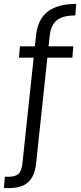

<svg xmlns="http://www.w3.org/2000/svg" viewBox="-61 -783 413 982"><path d="M-41 179 -36 121H-15Q17 121 33.5 106Q50 91 54 50L123 -599Q132 -685 183.5 -724Q235 -763 329 -763L324 -704Q261 -704 230 -679.5Q199 -655 193 -599L124 50Q120 94 103.5 123Q87 152 58 165.5Q29 179 -16 179ZM36 -488 41 -546H314L309 -488Z"/></svg>

Font: DM Sans 18pt Light
Style: Regular
Weight: 300
Designer: Colophon Foundry, Jonny Pinhorn
Foundry: Colophon Foundry
Version: Version 4.004;gftools[0.9.30]